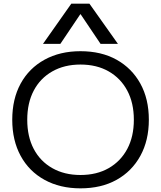

<svg xmlns="http://www.w3.org/2000/svg" viewBox="-20 -1020 881 1050"><path d="M420 10Q308 10 223.5 -36.5Q139 -83 93 -167.5Q47 -252 47 -365Q47 -479 93 -563Q139 -647 223.5 -693.5Q308 -740 420 -740Q534 -740 617.5 -693.5Q701 -647 747.5 -563Q794 -479 794 -365Q794 -252 747.5 -167.5Q701 -83 617.5 -36.5Q534 10 420 10ZM420 -63Q509 -63 574.5 -100.5Q640 -138 676 -205.5Q712 -273 712 -365Q712 -457 676 -524.5Q640 -592 574.5 -629.5Q509 -667 420 -667Q332 -667 266 -629.5Q200 -592 164.5 -524.5Q129 -457 129 -365Q129 -273 164.5 -205.5Q200 -138 266 -100.5Q332 -63 420 -63ZM215 -780 370 -1000H469L625 -780H530L421 -942H419L310 -780Z"/></svg>

Font: M PLUS 1 Thin
Style: Regular
Weight: 400
Version: Version 1.001